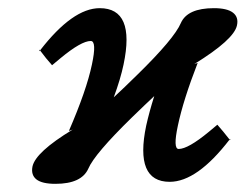

<svg xmlns="http://www.w3.org/2000/svg" viewBox="-20 -431 599 468"><path d="M204.1 -273.9Q216.3 -331.1 201.2 -331.1Q178.2 -331.1 127.4 -289.1L106.9 -272L92.3 -289.1L77.6 -308.1Q77.6 -308.1 76.2 -306.2L75.7 -308.1L76.7 -310.1L77.6 -308.1Q157.2 -411.1 223.1 -411.1Q310.1 -411.1 281.2 -273.9Q273.9 -238.8 257.3 -193.8Q281.7 -216.3 314.9 -249Q404.8 -336.9 420.9 -375Q437 -411.1 501.5 -411.1Q533.7 -411.1 547.9 -400.1Q562 -389.2 557.6 -369.1Q550.3 -334.5 453.6 -274.9L461.9 -277.8Q426.8 -187.5 413.6 -125Q401.4 -67.9 415.5 -67.9Q438.5 -67.9 489.3 -109.9L509.8 -127L524.4 -109.9L539.6 -90.8Q460.4 12.2 393.6 12.2Q307.6 12.2 336.4 -125Q343.8 -158.2 356 -196.8Q333.5 -175.8 301.8 -145Q210.4 -55.7 195.3 -20Q178.7 17.1 115.2 17.1Q82.5 17.1 68.8 6.3Q55.2 -4.4 59.1 -24.9Q66.4 -60.1 157.2 -115.2L147.9 -111.8Q190.9 -210.9 204.1 -273.9ZM539.6 -90.8Q540.5 -90.8 540.5 -92.8L541.5 -90.8L540 -88.9Z"/></svg>

Font: Linux Libertine Slanted
Style: Semibold Slanted
Weight: 600
Designer: Philipp H. Poll
Foundry: Philipp H. Poll
Version: Version 5.1.1